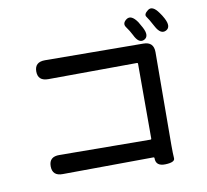

<svg xmlns="http://www.w3.org/2000/svg" viewBox="-93 -955 1186 1100"><g transform="rotate(-10 500.0 -405.0)"><path d="M782 42Q725 44 726 -4Q726 -9 721 -9L193 -5Q132 -4 132 -61Q132 -117 193 -116L722 -112Q727 -112 727 -117V-553Q727 -558 722 -558L205 -555Q145 -555 145 -610Q145 -665 205 -665L777 -661Q837 -661 837 -601L834 -60Q834 -8 836 16Q838 40 782 42ZM786 -682Q753 -665 727 -720Q714 -746 696 -770.5Q678 -795 707 -816Q736 -836 770 -787Q776 -778 790 -752Q818 -699 786 -682ZM918 -712Q885 -695 857 -748Q833 -793 821 -809Q809 -825 837 -846Q865 -867 900 -817Q912 -801 922 -782Q950 -729 918 -712Z"/></g></svg>

Font: Resource Han Rounded CN Medium
Style: Regular
Weight: 500
Designer: Cyano Hao (round all glyphs); Ryoko NISHIZUKA 西塚涼子 (kana, bopomofo & ideographs); Paul D. Hunt (Latin, Greek & Cyrillic)
Foundry: Cyano Hao
Version: 0.990